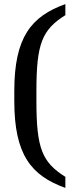

<svg xmlns="http://www.w3.org/2000/svg" viewBox="-20 -770 373 940"><path d="M50 -300V-275C50 -11.7 133.3 90 300 150V95.8C185.8 24.2 158.3 -44.2 158.3 -275V-300V-325C158.3 -555.8 185.8 -624.2 300 -695.8V-750C133.3 -690 50 -588.3 50 -325Z"/></svg>

Font: BoonHome
Style: Bold
Weight: 700
Designer: Sungsit Sawaiwan
Foundry: Sungsit Sawaiwan
Version: Version 0.2